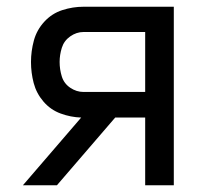

<svg xmlns="http://www.w3.org/2000/svg" viewBox="-20 -550 616 570"><path d="M48 0H149L322 -201H411V0H496V-530H228Q196 -530 165 -520Q134 -510 111.5 -485.5Q89 -461 80.5 -429.5Q72 -398 72 -366Q72 -334 80 -303.5Q88 -273 109 -248.5Q130 -224 160 -213Q190 -202 221 -201ZM228 -277Q207 -277 188.5 -289.5Q170 -302 163.5 -323Q157 -344 157 -366Q157 -387 163.5 -408Q170 -429 188.5 -442Q207 -455 228 -455H411V-277Z"/></svg>

Font: Iosevka Sparkle
Style: Regular
Weight: 400
Designer: Belleve Invis
Foundry: Belleve Invis
Version: Version 4.5.0; ttfautohint (v1.8.3)